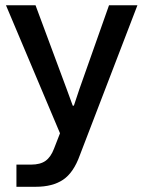

<svg xmlns="http://www.w3.org/2000/svg" viewBox="-20 -549 550 736"><path d="M43 167V82H99.1Q134.3 82 154.5 67.6Q174.8 53.2 187 21L210 -38.1L2.9 -528.8H116.2L235.8 -207L258.8 -144H263.2L284.2 -207L397.9 -528.8H506.8L286.1 45.9Q262.2 112.8 221.9 139.9Q181.6 167 117.2 167Z"/></svg>

Font: Lumene Sans Medium
Style: Regular
Weight: 500
Designer: Deni Anggara
Version: Version 1.003;Glyphs 3.1.2 (3151)